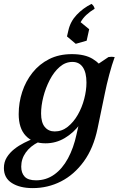

<svg xmlns="http://www.w3.org/2000/svg" viewBox="-60 -741 624 986"><path d="M174 -5Q109 -5 72.5 -43.5Q36 -82 36 -155Q36 -214 54 -269Q72 -324 107 -368Q142 -412 192.5 -437.5Q243 -463 309 -463Q376 -463 416 -438.5Q456 -414 477 -377L421 -319Q421 -261 403 -205Q385 -149 351.5 -104Q318 -59 272.5 -32Q227 -5 174 -5ZM221 -66Q258 -66 288 -90Q318 -114 339.5 -151.5Q361 -189 372.5 -233Q384 -277 384 -317Q384 -368 365.5 -395.5Q347 -423 312 -423Q276 -423 246.5 -397.5Q217 -372 195.5 -330.5Q174 -289 162.5 -243.5Q151 -198 151 -158Q151 -112 170 -89Q189 -66 221 -66ZM108 225Q42 225 1 199Q-40 173 -40 122Q-40 91 -25 67Q-10 43 13.5 24.5Q37 6 64 -7.5Q91 -21 114 -30L139 -12Q96 9 72.5 42Q49 75 49 115Q49 147 66.5 166Q84 185 125 185Q177 185 218.5 155.5Q260 126 289 72.5Q318 19 333 -51L349 -122L399 -245V-382L497 -448Q513 -451 529 -448Q515 -410 501 -357.5Q487 -305 479 -264L441 -81Q420 20 370.5 88Q321 156 253.5 190.5Q186 225 108 225ZM329 -516 284 -554 291 -584Q301 -630 333.5 -664.5Q366 -699 410 -721Q423 -711 426 -696Q401 -681 383 -664Q365 -647 354 -627L398 -591L385 -532Z"/></svg>

Font: Poltawski Nowy Medium
Style: Italic
Weight: 500
Italic angle: -12°
Version: Version 1.001;gftools[0.9.25]